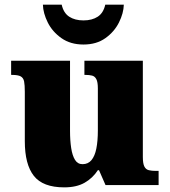

<svg xmlns="http://www.w3.org/2000/svg" viewBox="-20 -798 731 828"><path d="M257 10Q165 10 126 -39.5Q87 -89 87 -189V-402Q87 -431 84 -446.5Q81 -462 69.5 -468.5Q58 -475 32 -475H28V-536H282V-234Q282 -192 287 -159.5Q292 -127 303.5 -108.5Q315 -90 336 -90Q360 -90 374.5 -107.5Q389 -125 395.5 -157.5Q402 -190 402 -235V-417Q402 -444 395.5 -456.5Q389 -469 377 -472Q365 -475 348 -475H344V-536H596V-121Q596 -93 602.5 -80Q609 -67 622 -64Q635 -61 652 -61H664V0H435L407 -64H402Q380 -30 345 -10Q310 10 257 10ZM340 -606Q284 -606 245 -633.5Q206 -661 186 -701Q166 -741 165 -778H246Q254 -742 278.5 -726Q303 -710 340 -710Q377 -710 401.5 -726Q426 -742 434 -778H514Q513 -741 493 -701Q473 -661 434.5 -633.5Q396 -606 340 -606Z"/></svg>

Font: Noto Serif Khmer Black
Style: Regular
Weight: 900
Version: Version 2.003